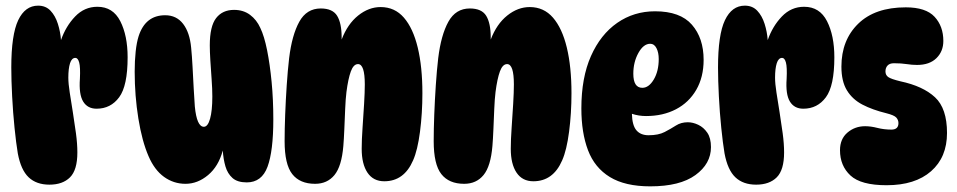

<svg xmlns="http://www.w3.org/2000/svg" viewBox="-20 -652 3389 680"><path d="M20 -413Q20 -529 44.5 -580.5Q69 -632 115 -632Q142 -632 159 -614Q176 -596 185 -567.5Q194 -539 196 -510Q213 -559 246 -593.5Q279 -628 325 -628Q380 -628 406 -577Q432 -526 432 -449Q432 -348 402 -307.5Q372 -267 322 -267Q290 -267 274.5 -292.5Q259 -318 263 -373Q265 -414 260.5 -430.5Q256 -447 247 -447Q234 -447 228 -428Q222 -409 222 -377Q222 -356 227 -324Q232 -292 238 -254.5Q244 -217 249 -180Q254 -143 254 -112Q254 -50 228 -24Q202 2 155 2Q109 2 81.5 -24Q54 -50 43 -109Q37 -145 31.5 -199Q26 -253 23 -310.5Q20 -368 20 -413Z M854 -6Q821 -6 803.5 -21.5Q786 -37 778.5 -62.5Q771 -88 769 -119Q754 -63 717 -32Q680 -1 637 -1Q595 -1 561 -25.5Q527 -50 506 -99Q483 -152 470 -232.5Q457 -313 457 -398Q457 -437 460.5 -469.5Q464 -502 471 -524Q495 -598 565 -598Q605 -598 628.5 -567.5Q652 -537 657 -483Q660 -453 662 -414.5Q664 -376 666 -339Q668 -302 670 -275Q677 -203 702 -203Q716 -203 724 -231.5Q732 -260 732 -310Q732 -337 729.5 -371Q727 -405 725 -437.5Q723 -470 723 -491Q723 -559 745.5 -588Q768 -617 809 -617Q842 -617 865.5 -599.5Q889 -582 902 -553Q916 -524 926 -474Q936 -424 942 -361.5Q948 -299 948 -229Q948 -117 927.5 -61.5Q907 -6 854 -6Z M1116 -622Q1158 -622 1174 -596Q1190 -570 1190 -519Q1190 -515 1190 -512Q1211 -567 1248.5 -597Q1286 -627 1328 -627Q1378 -627 1410.5 -589.5Q1443 -552 1459.5 -483.5Q1476 -415 1476 -322Q1476 -251 1467.5 -185.5Q1459 -120 1443 -84Q1411 -10 1341 -10Q1302 -10 1281.5 -40.5Q1261 -71 1261 -125Q1261 -157 1264 -199.5Q1267 -242 1269.5 -284Q1272 -326 1272 -353Q1272 -425 1248 -425Q1232 -425 1222.5 -399Q1213 -373 1207 -326Q1204 -302 1202.5 -266Q1201 -230 1199.5 -194.5Q1198 -159 1196 -135Q1190 -63 1164.5 -32Q1139 -1 1096 -1Q1042 -1 1015 -35.5Q988 -70 988 -152Q988 -194 990 -246Q992 -298 995.5 -350.5Q999 -403 1004 -446Q1014 -528 1040 -575Q1066 -622 1116 -622Z M1644 -622Q1686 -622 1702 -596Q1718 -570 1718 -519Q1718 -515 1718 -512Q1739 -567 1776.5 -597Q1814 -627 1856 -627Q1906 -627 1938.5 -589.5Q1971 -552 1987.5 -483.5Q2004 -415 2004 -322Q2004 -251 1995.5 -185.5Q1987 -120 1971 -84Q1939 -10 1869 -10Q1830 -10 1809.5 -40.5Q1789 -71 1789 -125Q1789 -157 1792 -199.5Q1795 -242 1797.5 -284Q1800 -326 1800 -353Q1800 -425 1776 -425Q1760 -425 1750.5 -399Q1741 -373 1735 -326Q1732 -302 1730.5 -266Q1729 -230 1727.5 -194.5Q1726 -159 1724 -135Q1718 -63 1692.5 -32Q1667 -1 1624 -1Q1570 -1 1543 -35.5Q1516 -70 1516 -152Q1516 -194 1518 -246Q1520 -298 1523.5 -350.5Q1527 -403 1532 -446Q1542 -528 1568 -575Q1594 -622 1644 -622Z M2283 8Q2194 8 2140 -25Q2086 -58 2062.5 -120Q2039 -182 2039 -268Q2039 -377 2073 -453.5Q2107 -530 2166 -571Q2225 -612 2300 -612Q2389 -612 2430.5 -564.5Q2472 -517 2472 -440Q2472 -379 2446 -334Q2420 -289 2374 -265Q2328 -241 2268 -241Q2242 -241 2218 -249Q2219 -208 2234 -190.5Q2249 -173 2277 -173Q2312 -173 2334 -184.5Q2356 -196 2374 -207.5Q2392 -219 2416 -219Q2434 -219 2453 -210Q2472 -201 2485 -182Q2498 -163 2498 -131Q2498 -72 2443 -32Q2388 8 2283 8ZM2255 -341Q2278 -341 2295.5 -370.5Q2313 -400 2313 -443Q2313 -466 2305 -481.5Q2297 -497 2283 -497Q2259 -497 2241 -464.5Q2223 -432 2223 -391Q2223 -341 2255 -341Z M2523 -413Q2523 -529 2547.5 -580.5Q2572 -632 2618 -632Q2645 -632 2662 -614Q2679 -596 2688 -567.5Q2697 -539 2699 -510Q2716 -559 2749 -593.5Q2782 -628 2828 -628Q2883 -628 2909 -577Q2935 -526 2935 -449Q2935 -348 2905 -307.5Q2875 -267 2825 -267Q2793 -267 2777.5 -292.5Q2762 -318 2766 -373Q2768 -414 2763.5 -430.5Q2759 -447 2750 -447Q2737 -447 2731 -428Q2725 -409 2725 -377Q2725 -356 2730 -324Q2735 -292 2741 -254.5Q2747 -217 2752 -180Q2757 -143 2757 -112Q2757 -50 2731 -24Q2705 2 2658 2Q2612 2 2584.5 -24Q2557 -50 2546 -109Q2540 -145 2534.5 -199Q2529 -253 2526 -310.5Q2523 -368 2523 -413Z M3188 -626Q3259 -626 3290 -592.5Q3321 -559 3321 -507Q3321 -470 3296.5 -446Q3272 -422 3228 -422Q3210 -422 3191 -425Q3172 -428 3146 -428Q3131 -428 3123.5 -420Q3116 -412 3116 -399Q3116 -386 3126 -379Q3136 -372 3169 -364Q3249 -347 3291.5 -307.5Q3334 -268 3334 -181Q3334 -95 3277.5 -45.5Q3221 4 3120 4Q3029 4 2992 -30.5Q2955 -65 2955 -120Q2955 -160 2981.5 -182.5Q3008 -205 3044 -205Q3064 -205 3087.5 -199Q3111 -193 3137 -193Q3162 -193 3162 -216Q3162 -227 3154.5 -235.5Q3147 -244 3119 -251Q3070 -263 3034.5 -281.5Q2999 -300 2979.5 -332Q2960 -364 2960 -416Q2960 -510 3019.5 -568Q3079 -626 3188 -626Z"/></svg>

Font: DynaPuff Condensed
Style: Bold
Weight: 700
Width: 3
Designer: Toshi Omagari, Jennifer Daniel
Foundry: Google Fonts
Version: Version 2.000; ttfautohint (v1.8.4.7-5d5b)